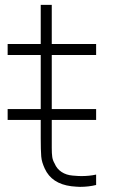

<svg xmlns="http://www.w3.org/2000/svg" viewBox="-20 -738 456 766"><path d="M186.5 -518.5V-303H363.5V-259.5H186.5V-186.5V-148Q186.5 -125 188.5 -111.5Q190.5 -98 198 -85.5Q206.5 -64.5 225.5 -52Q244.5 -39.5 270 -37.5Q281.5 -36.5 290 -36Q298.5 -35.5 304 -35.5Q337 -35.5 363.5 -41.5V0Q333.5 7.5 299 7.5Q293.5 7.5 284.8 6.8Q276 6 264.5 5Q186 -5 158.5 -65.5Q153 -77.5 149.2 -89.5Q145.5 -101.5 144.5 -114Q143.5 -126.5 143 -144.5Q142.5 -162.5 142.5 -186.5V-259.5H10.5V-303H142.5V-518.5H10.5V-562.5H142.5V-718.5H186.5V-562.5H363.5V-518.5Z"/></svg>

Font: Russisch Sans ExtraLight
Style: Regular
Weight: 200
Width: 4
Designer: Michael Sharanda (font) & Cristiano Sobral (main changes)
Foundry: Michael Sharanda
Version: Version 2.00;September 8, 2020;FontCreator 13.0.0.2681 64-bi